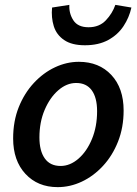

<svg xmlns="http://www.w3.org/2000/svg" viewBox="-20 -757 564 789"><path d="M217 12Q135 12 84.5 -42.5Q34 -97 34 -188Q34 -259 57 -316.5Q80 -374 119 -416Q158 -458 206 -480.5Q254 -503 304 -503Q387 -503 437.5 -449Q488 -395 488 -303Q488 -233 465 -175Q442 -117 403 -75Q364 -33 316 -10.5Q268 12 217 12ZM229 -75Q268 -75 302.5 -105Q337 -135 358 -186Q379 -237 379 -300Q379 -356 357 -386Q335 -416 293 -416Q254 -416 219.5 -386Q185 -356 163.5 -305.5Q142 -255 142 -192Q142 -137 164 -106Q186 -75 229 -75ZM329 -571Q275 -571 243.5 -592.5Q212 -614 201 -649.5Q190 -685 194 -726L265 -737Q263 -702 281.5 -673.5Q300 -645 344 -645Q388 -645 415 -673.5Q442 -702 454 -737L520 -726Q511 -685 487.5 -649.5Q464 -614 424.5 -592.5Q385 -571 329 -571Z"/></svg>

Font: Source Sans Pro SemiBold
Style: Italic
Weight: 600
Italic angle: -11°
Designer: Paul D. Hunt
Foundry: Adobe Systems Incorporated
Version: Version 1.095;hotconv 1.0.109;makeotfexe 2.5.65596